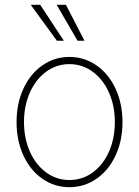

<svg xmlns="http://www.w3.org/2000/svg" viewBox="-20 -778 585 809"><path d="M49.8 -263.7Q49.8 -341.8 78.6 -404.3Q107.4 -466.8 158.4 -502.4Q209.5 -538.1 272.5 -538.1Q335.4 -538.1 386.7 -502.4Q438 -466.8 467 -404.1Q496.1 -341.3 496.1 -263.7Q496.1 -185.5 467 -123Q438 -60.5 386.7 -24.9Q335.4 10.7 272.5 10.7Q209.5 10.7 158.4 -24.9Q107.4 -60.5 78.6 -123Q49.8 -185.5 49.8 -263.7ZM463.9 -263.7Q463.9 -332 439.2 -387.7Q414.6 -443.4 370.8 -475.6Q327.1 -507.8 272.5 -507.8Q217.8 -507.8 174.1 -475.6Q130.4 -443.4 105.7 -387.7Q81.1 -332 81.1 -263.7Q81.1 -195.3 105.7 -139.6Q130.4 -84 174.1 -51.8Q217.8 -19.5 272.5 -19.5Q327.6 -19.5 371.3 -51.8Q415 -84 439.5 -139.6Q463.9 -195.3 463.9 -263.7ZM109.4 -757.8H149.4L249 -606.4H219.7ZM218.8 -757.8H257.8L335.9 -606.4H306.6Z"/></svg>

Font: Pretendard GOV Thin
Style: Regular
Weight: 100
Designer: Base glyphs from Inter by Rasmus Andersson; Hangeul glyphs from Noto Sans CJK(Source Han Sans) by Jang Soo-young and Kan
Foundry: Kil Hyung-jin
Version: Version 1.309